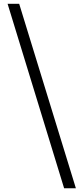

<svg xmlns="http://www.w3.org/2000/svg" viewBox="-20 -813 440 1012"><path d="M379.9 179.2H317.9L20 -793H81.1Z"/></svg>

Font: Source Han Serif TW
Style: Bold
Weight: 700
Designer: Ryoko NISHIZUKA Ë•øÂ°öÊ∂ºÂ≠ê (kana & ideographs); Frank Grie√ühammer (Latin, Greek & Cyrillic); Wenlong ZHANG Âº†ÊñáÈæô 
Foundry: Adobe
Version: Version 2.003;hotconv 1.1.1;makeotfexe 2.6.0